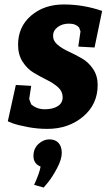

<svg xmlns="http://www.w3.org/2000/svg" viewBox="-20 -567 483 861"><path d="M120 -182 111 -124Q111 -121 120 -99Q145 -77 181 -77Q217 -77 239 -91Q261 -105 261 -131Q261 -157 240.5 -175.5Q220 -194 190.5 -208.5Q161 -223 131.5 -240.5Q102 -258 81.5 -290Q61 -322 61 -366Q61 -447 119.5 -497Q178 -547 266 -547Q354 -547 438 -518L404 -354L331 -358Q341 -424 341 -426L335 -443Q320 -461 289.5 -461Q259 -461 238.5 -445.5Q218 -430 218 -406.5Q218 -383 238.5 -366Q259 -349 288.5 -335.5Q318 -322 347.5 -305Q377 -288 397.5 -257.5Q418 -227 418 -186Q418 -99 352.5 -44Q287 11 192 11Q147 11 103 2.5Q59 -6 37 -14L15 -23L51 -186ZM196 250 176 274 133 262Q158 207 162 180Q130 167 130 133Q130 99 152.5 78.5Q175 58 201.5 58Q228 58 242.5 74Q257 90 257 118.5Q257 147 236.5 186Q216 225 196 250Z"/></svg>

Font: Andada SC
Style: Bold Italic
Weight: 700
Italic angle: -8.29999°
Designer: Carolina Giovagnoli
Foundry: Carolina Giovagnoli
Version: Version 1.003